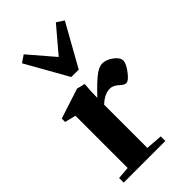

<svg xmlns="http://www.w3.org/2000/svg" viewBox="-215 -755 820 820"><g transform="rotate(-45 195.5 -344.5)"><path d="M178.2 -477.1 70.8 -667.5 103 -689.5 200.7 -575.7 296.9 -689 329.6 -667.5 223.1 -477.1ZM17.6 0V-27.8L73.7 -32.2V-347.7L23.9 -359.9V-380.4L160.6 -424.8L197.8 -415.5Q193.8 -377.4 193.8 -335.4Q244.1 -389.2 272.5 -409.2Q294.9 -424.8 312.5 -424.8Q335.9 -424.8 360.6 -406.7Q385.3 -388.7 385.3 -368.7Q385.3 -352.5 363 -322.5Q340.8 -292.5 325.7 -292.5Q315.4 -292.5 303.2 -303.7Q279.8 -326.2 259.8 -325.7Q227.5 -326.2 193.8 -294.4V-33.2L269 -27.8V0Z"/></g></svg>

Font: Elstob 18pt
Style: Bold
Weight: 700
Designer: Peter S. Baker
Version: Version 1.015